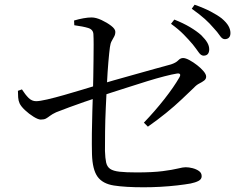

<svg xmlns="http://www.w3.org/2000/svg" viewBox="-20 -811 1040 814"><path d="M843 -575Q832 -575 822 -589.5Q812 -604 797 -623Q781 -642 759 -664.5Q737 -687 705 -710L719 -728Q757 -713 785.5 -696Q814 -679 833 -662Q851 -644 859 -630Q867 -616 867 -602Q867 -589 861 -582Q855 -575 843 -575ZM589 -17Q511 -17 463 -24.5Q415 -32 393.5 -62Q372 -92 370 -157Q369 -197 369.5 -245.5Q370 -294 371.5 -340Q373 -386 374 -418Q375 -450 375.5 -486Q376 -522 376.5 -557Q377 -592 377 -621Q377 -650 376 -666Q375 -686 353.5 -692.5Q332 -699 295 -704L294 -724Q314 -730 333.5 -733.5Q353 -737 368 -737Q387 -737 410.5 -726Q434 -715 451.5 -701.5Q469 -688 469 -676Q469 -665 464 -656Q459 -647 453.5 -637Q448 -627 446 -611Q443 -589 439.5 -548.5Q436 -508 433.5 -457.5Q431 -407 428.5 -354Q426 -301 425.5 -253.5Q425 -206 425 -171Q426 -140 430 -122Q434 -104 447 -95Q460 -86 487 -83Q514 -80 559 -80Q628 -80 670 -85.5Q712 -91 734 -96.5Q756 -102 767 -102Q781 -102 796.5 -98Q812 -94 823.5 -86Q835 -78 835 -64Q835 -51 821.5 -44Q808 -37 788 -33Q766 -29 731.5 -25Q697 -21 660 -19Q623 -17 589 -17ZM590 -291Q637 -340 677 -391Q717 -442 740 -482Q746 -492 743 -496.5Q740 -501 729 -499Q710 -496 677 -487.5Q644 -479 605 -467Q566 -455 526 -442Q486 -429 451 -418Q416 -407 394 -398Q369 -390 337.5 -379Q306 -368 274.5 -356.5Q243 -345 218 -335Q201 -327 192 -320Q183 -313 175 -308.5Q167 -304 153 -304Q142 -304 122.5 -316Q103 -328 86 -344Q69 -360 63 -373Q58 -384 57 -398Q56 -412 56 -426L73 -432Q87 -410 101 -396Q115 -382 133 -382Q148 -382 180.5 -389.5Q213 -397 253 -408.5Q293 -420 329.5 -431Q366 -442 389 -449Q418 -458 461 -470Q504 -482 550 -495Q596 -508 637.5 -519.5Q679 -531 705 -538Q726 -545 735.5 -555Q745 -565 756 -565Q767 -565 783.5 -556Q800 -547 816 -534.5Q832 -522 843 -509Q854 -496 854 -486Q854 -476 845.5 -469.5Q837 -463 825 -457Q813 -451 802 -439Q781 -419 750.5 -390Q720 -361 683.5 -331.5Q647 -302 607 -274ZM933 -645Q922 -645 912 -660Q902 -675 885 -693Q869 -712 848.5 -730.5Q828 -749 793 -774L805 -791Q845 -777 873.5 -762Q902 -747 920 -733Q940 -716 948.5 -701Q957 -686 957 -671Q957 -658 950.5 -651.5Q944 -645 933 -645Z"/></svg>

Font: Noto Serif SC ExtraLight
Style: Regular
Weight: 400
Version: Version 2.002-H1;hotconv 1.1.0;makeotfexe 2.6.0